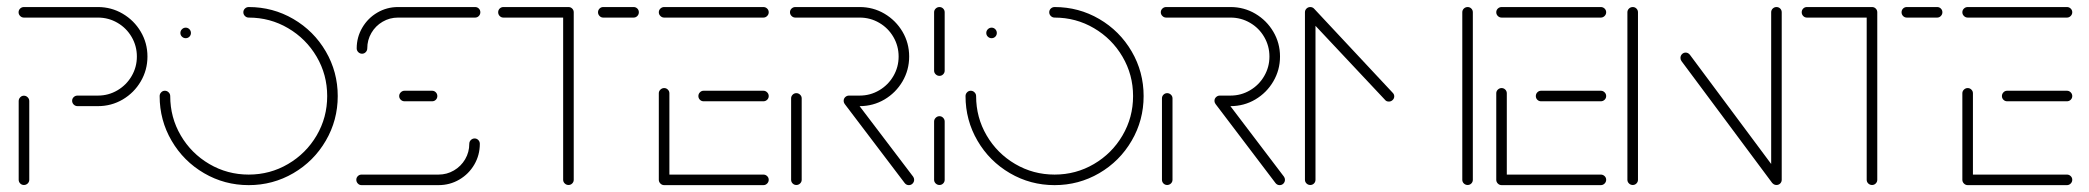

<svg xmlns="http://www.w3.org/2000/svg" viewBox="-20 -539 6081 559"><path d="M49.6 -0.4Q43.3 -0.4 38.9 -4.8Q34.4 -9.3 34.4 -15.6V-244.8Q34.4 -251.1 38.9 -255.7Q43.3 -260.4 49.6 -260.4Q55.9 -260.4 60.6 -255.7Q65.2 -251.1 65.2 -244.8V-15.6Q65.2 -9.3 60.6 -4.8Q55.9 -0.4 49.6 -0.4ZM190 -245.6Q190 -251.9 194.6 -256.3Q199.3 -260.7 205.6 -260.7H265.2Q295.9 -260.7 322 -276.1Q348.1 -291.5 363.3 -317.6Q378.5 -343.7 378.5 -374.4Q378.5 -405.2 363.3 -431.3Q348.1 -457.4 322 -472.6Q295.9 -487.8 265.2 -487.8H49.6Q43.3 -487.8 38.7 -492.4Q34.1 -497 34.1 -503.3Q34.1 -509.6 38.7 -514.1Q43.3 -518.5 49.6 -518.5H265.2Q304.1 -518.5 337.2 -499.1Q370.4 -479.6 389.8 -446.7Q409.3 -413.7 409.3 -374.4Q409.3 -335.2 389.8 -302Q370.4 -268.9 337.4 -249.4Q304.4 -230 265.2 -230H205.6Q199.3 -230 194.6 -234.6Q190 -239.3 190 -245.6Z M505.2 -443Q505.2 -449.3 509.8 -453.9Q514.4 -458.5 520.7 -458.5Q527 -458.5 531.5 -453.9Q535.9 -449.3 535.9 -443Q535.9 -436.7 531.5 -432.2Q527 -427.8 520.7 -427.8Q514.4 -427.8 509.8 -432.2Q505.2 -436.7 505.2 -443ZM688.5 -503.3Q688.5 -509.6 693.1 -514.1Q697.8 -518.5 704.1 -518.5Q774.4 -518.5 834.1 -483.7Q893.7 -448.9 928.5 -389.3Q963.3 -329.6 963.3 -259.3Q963.3 -188.9 928.5 -129.3Q893.7 -69.6 834.1 -34.8Q774.4 0 704.1 0Q633.7 0 574.1 -34.8Q514.4 -69.6 479.6 -129.3Q444.8 -188.9 444.8 -259.3Q444.8 -265.6 449.3 -270.2Q453.7 -274.8 460 -274.8Q466.3 -274.8 470.9 -270.2Q475.6 -265.6 475.6 -259.3Q475.6 -197 506.3 -144.6Q537 -92.2 589.4 -61.5Q641.9 -30.7 704.1 -30.7Q766.3 -30.7 818.7 -61.5Q871.1 -92.2 901.9 -144.6Q932.6 -197 932.6 -259.3Q932.6 -321.5 901.9 -373.9Q871.1 -426.3 818.7 -457Q766.3 -487.8 704.1 -487.8Q697.8 -487.8 693.1 -492.4Q688.5 -497 688.5 -503.3Z M1361.9 -135.9Q1368.1 -135.9 1372.6 -131.3Q1377 -126.7 1377 -120.4Q1377 -87.4 1360.9 -59.8Q1344.8 -32.2 1317.2 -16.1Q1289.6 0 1256.7 0H1032.6Q1026.3 0 1021.9 -4.6Q1017.4 -9.3 1017.4 -15.6Q1017.4 -21.9 1021.9 -26.3Q1026.3 -30.7 1032.6 -30.7H1256.7Q1281.1 -30.7 1301.7 -42.8Q1322.2 -54.8 1334.3 -75.4Q1346.3 -95.9 1346.3 -120.4Q1346.3 -126.7 1350.9 -131.3Q1355.6 -135.9 1361.9 -135.9ZM1253.3 -259.3Q1253.3 -253 1248.9 -248.5Q1244.4 -244.1 1238.1 -244.1H1157.8Q1151.5 -244.1 1146.9 -248.5Q1142.2 -253 1142.2 -259.3Q1142.2 -265.6 1146.9 -270.2Q1151.5 -274.8 1157.8 -274.8H1238.1Q1244.4 -274.8 1248.9 -270.2Q1253.3 -265.6 1253.3 -259.3ZM1034.1 -382.6Q1027.8 -382.6 1023.1 -387.2Q1018.5 -391.9 1018.5 -398.1Q1018.5 -430.7 1034.8 -458.5Q1051.1 -486.3 1078.7 -502.4Q1106.3 -518.5 1138.9 -518.5H1363.3Q1369.6 -518.5 1374.1 -514.1Q1378.5 -509.6 1378.5 -503.3Q1378.5 -497 1374.1 -492.4Q1369.6 -487.8 1363.3 -487.8H1138.9Q1114.4 -487.8 1093.9 -475.7Q1073.3 -463.7 1061.3 -443.1Q1049.3 -422.6 1049.3 -398.1Q1049.3 -391.9 1044.8 -387.2Q1040.4 -382.6 1034.1 -382.6Z M1650.4 -504.1V-15.6Q1650.4 -9.3 1645.9 -4.8Q1641.5 -0.4 1635.2 -0.4Q1628.9 -0.4 1624.3 -4.8Q1619.6 -9.3 1619.6 -15.6V-504.1ZM1430.4 -503.3Q1430.4 -509.6 1434.8 -514.1Q1439.3 -518.5 1445.6 -518.5H1635.2Q1641.5 -518.5 1645.9 -514.1Q1650.4 -509.6 1650.4 -503.3Q1650.4 -497 1645.9 -492.4Q1641.5 -487.8 1635.2 -487.8H1445.6Q1439.3 -487.8 1434.8 -492.4Q1430.4 -497 1430.4 -503.3ZM1721.1 -503.3Q1721.1 -509.6 1725.6 -514.1Q1730 -518.5 1736.3 -518.5H1824.8Q1831.1 -518.5 1835.6 -514.1Q1840 -509.6 1840 -503.3Q1840 -497 1835.6 -492.4Q1831.1 -487.8 1824.8 -487.8H1736.3Q1730 -487.8 1725.6 -492.4Q1721.1 -497 1721.1 -503.3Z M1898.1 -15.9V-267.4Q1898.1 -273.7 1902.8 -278.1Q1907.4 -282.6 1913.7 -282.6Q1920 -282.6 1924.4 -278.1Q1928.9 -273.7 1928.9 -267.4V-15.9ZM2218.1 -15.6Q2218.1 -9.3 2213.5 -4.6Q2208.9 0 2202.6 0H1913.7Q1907.4 0 1902.8 -4.6Q1898.1 -9.3 1898.1 -15.6Q1898.1 -21.9 1902.8 -26.3Q1907.4 -30.7 1913.7 -30.7H2202.6Q2208.9 -30.7 2213.5 -26.3Q2218.1 -21.9 2218.1 -15.6ZM2013.3 -259.3Q2013.3 -265.6 2017.8 -270.2Q2022.2 -274.8 2028.5 -274.8H2202.6Q2208.9 -274.8 2213.5 -270.2Q2218.1 -265.6 2218.1 -259.3Q2218.1 -253 2213.5 -248.5Q2208.9 -244.1 2202.6 -244.1H2028.5Q2022.2 -244.1 2017.8 -248.5Q2013.3 -253 2013.3 -259.3ZM1898.1 -503.3Q1898.1 -509.6 1902.8 -514.1Q1907.4 -518.5 1913.7 -518.5H2202.6Q2208.9 -518.5 2213.5 -514.1Q2218.1 -509.6 2218.1 -503.3Q2218.1 -497 2213.5 -492.4Q2208.9 -487.8 2202.6 -487.8H1913.7Q1907.4 -487.8 1902.8 -492.4Q1898.1 -497 1898.1 -503.3Z M2298.5 -0.4Q2292.2 -0.4 2287.8 -4.8Q2283.3 -9.3 2283.3 -15.6V-252.6Q2283.3 -258.9 2287.8 -263.3Q2292.2 -267.8 2298.5 -267.8Q2304.8 -267.8 2309.4 -263.3Q2314.1 -258.9 2314.1 -252.6V-15.6Q2314.1 -9.3 2309.4 -4.8Q2304.8 -0.4 2298.5 -0.4ZM2641.5 -15.6Q2641.5 -9.3 2637 -4.6Q2632.6 0 2625.9 0Q2618.9 0 2614.1 -5.9L2439.3 -236.3Q2436.3 -240.7 2436.3 -245.2Q2436.3 -251.5 2440.9 -256.1Q2445.6 -260.7 2451.9 -260.7Q2459.6 -260.7 2464.1 -254.4L2638.5 -24.8Q2641.5 -20.7 2641.5 -15.6ZM2436.3 -245.6Q2436.3 -251.9 2440.9 -256.3Q2445.6 -260.7 2451.9 -260.7H2483Q2513.7 -260.7 2539.8 -276.1Q2565.9 -291.5 2581.1 -317.6Q2596.3 -343.7 2596.3 -374.4Q2596.3 -405.2 2581.1 -431.3Q2565.9 -457.4 2539.8 -472.6Q2513.7 -487.8 2483 -487.8H2295.6Q2289.3 -487.8 2284.6 -492.4Q2280 -497 2280 -503.3Q2280 -509.6 2284.6 -514.1Q2289.3 -518.5 2295.6 -518.5H2483Q2522.2 -518.5 2555.2 -499.1Q2588.1 -479.6 2607.6 -446.7Q2627 -413.7 2627 -374.4Q2627 -335.2 2607.6 -302Q2588.1 -268.9 2555.2 -249.4Q2522.2 -230 2483 -230H2451.9Q2445.6 -230 2440.9 -234.6Q2436.3 -239.3 2436.3 -245.6Z M2715.2 -0.4Q2708.9 -0.4 2704.3 -4.8Q2699.6 -9.3 2699.6 -15.6V-185.2Q2699.6 -191.5 2704.3 -196.1Q2708.9 -200.7 2715.2 -200.7Q2721.5 -200.7 2725.9 -196.1Q2730.4 -191.5 2730.4 -185.2V-15.6Q2730.4 -9.3 2725.9 -4.8Q2721.5 -0.4 2715.2 -0.4ZM2715.2 -318.1Q2708.9 -318.1 2704.3 -322.6Q2699.6 -327 2699.6 -333.3V-503.3Q2699.6 -509.6 2704.3 -514.1Q2708.9 -518.5 2715.2 -518.5Q2721.5 -518.5 2725.9 -514.1Q2730.4 -509.6 2730.4 -503.3V-333.3Q2730.4 -327 2725.9 -322.6Q2721.5 -318.1 2715.2 -318.1Z M2851.5 -443Q2851.5 -449.3 2856.1 -453.9Q2860.7 -458.5 2867 -458.5Q2873.3 -458.5 2877.8 -453.9Q2882.2 -449.3 2882.2 -443Q2882.2 -436.7 2877.8 -432.2Q2873.3 -427.8 2867 -427.8Q2860.7 -427.8 2856.1 -432.2Q2851.5 -436.7 2851.5 -443ZM3034.8 -503.3Q3034.8 -509.6 3039.4 -514.1Q3044.1 -518.5 3050.4 -518.5Q3120.7 -518.5 3180.4 -483.7Q3240 -448.9 3274.8 -389.3Q3309.6 -329.6 3309.6 -259.3Q3309.6 -188.9 3274.8 -129.3Q3240 -69.6 3180.4 -34.8Q3120.7 0 3050.4 0Q2980 0 2920.4 -34.8Q2860.7 -69.6 2825.9 -129.3Q2791.1 -188.9 2791.1 -259.3Q2791.1 -265.6 2795.6 -270.2Q2800 -274.8 2806.3 -274.8Q2812.6 -274.8 2817.2 -270.2Q2821.9 -265.6 2821.9 -259.3Q2821.9 -197 2852.6 -144.6Q2883.3 -92.2 2935.7 -61.5Q2988.1 -30.7 3050.4 -30.7Q3112.6 -30.7 3165 -61.5Q3217.4 -92.2 3248.1 -144.6Q3278.9 -197 3278.9 -259.3Q3278.9 -321.5 3248.1 -373.9Q3217.4 -426.3 3165 -457Q3112.6 -487.8 3050.4 -487.8Q3044.1 -487.8 3039.4 -492.4Q3034.8 -497 3034.8 -503.3Z M3378.1 -0.4Q3371.9 -0.4 3367.4 -4.8Q3363 -9.3 3363 -15.6V-252.6Q3363 -258.9 3367.4 -263.3Q3371.9 -267.8 3378.1 -267.8Q3384.4 -267.8 3389.1 -263.3Q3393.7 -258.9 3393.7 -252.6V-15.6Q3393.7 -9.3 3389.1 -4.8Q3384.4 -0.4 3378.1 -0.4ZM3721.1 -15.6Q3721.1 -9.3 3716.7 -4.6Q3712.2 0 3705.6 0Q3698.5 0 3693.7 -5.9L3518.9 -236.3Q3515.9 -240.7 3515.9 -245.2Q3515.9 -251.5 3520.6 -256.1Q3525.2 -260.7 3531.5 -260.7Q3539.3 -260.7 3543.7 -254.4L3718.1 -24.8Q3721.1 -20.7 3721.1 -15.6ZM3515.9 -245.6Q3515.9 -251.9 3520.6 -256.3Q3525.2 -260.7 3531.5 -260.7H3562.6Q3593.3 -260.7 3619.4 -276.1Q3645.6 -291.5 3660.7 -317.6Q3675.9 -343.7 3675.9 -374.4Q3675.9 -405.2 3660.7 -431.3Q3645.6 -457.4 3619.4 -472.6Q3593.3 -487.8 3562.6 -487.8H3375.2Q3368.9 -487.8 3364.3 -492.4Q3359.6 -497 3359.6 -503.3Q3359.6 -509.6 3364.3 -514.1Q3368.9 -518.5 3375.2 -518.5H3562.6Q3601.9 -518.5 3634.8 -499.1Q3667.8 -479.6 3687.2 -446.7Q3706.7 -413.7 3706.7 -374.4Q3706.7 -335.2 3687.2 -302Q3667.8 -268.9 3634.8 -249.4Q3601.9 -230 3562.6 -230H3531.5Q3525.2 -230 3520.6 -234.6Q3515.9 -239.3 3515.9 -245.6Z M3794.8 -518.5Q3801.1 -518.5 3805.6 -514.1Q3810 -509.6 3810 -503.3V-15.6Q3810 -9.3 3805.6 -4.8Q3801.1 -0.4 3794.8 -0.4Q3788.5 -0.4 3783.9 -4.8Q3779.3 -9.3 3779.3 -15.6V-503.3Q3779.3 -509.6 3783.9 -514.1Q3788.5 -518.5 3794.8 -518.5ZM4039.3 -258.5Q4039.3 -252.2 4034.6 -247.8Q4030 -243.3 4023.7 -243.3Q4016.3 -243.3 4012.6 -248.1L3784.4 -491.1Q3780 -496.3 3780 -502.2Q3780 -508.1 3784.6 -512.8Q3789.3 -517.4 3795.6 -517.4Q3802.2 -517.4 3807 -512.6L4034.8 -268.9Q4039.3 -264.4 4039.3 -258.5ZM4253 -518.5Q4259.3 -518.5 4263.7 -514.1Q4268.1 -509.6 4268.1 -503.3V-15.6Q4268.1 -9.3 4263.7 -4.8Q4259.3 -0.4 4253 -0.4Q4246.7 -0.4 4242 -4.8Q4237.4 -9.3 4237.4 -15.6V-503.3Q4237.4 -509.6 4242 -514.1Q4246.7 -518.5 4253 -518.5Z M4336.3 -15.9V-267.4Q4336.3 -273.7 4340.9 -278.1Q4345.6 -282.6 4351.9 -282.6Q4358.1 -282.6 4362.6 -278.1Q4367 -273.7 4367 -267.4V-15.9ZM4656.3 -15.6Q4656.3 -9.3 4651.7 -4.6Q4647 0 4640.7 0H4351.9Q4345.6 0 4340.9 -4.6Q4336.3 -9.3 4336.3 -15.6Q4336.3 -21.9 4340.9 -26.3Q4345.6 -30.7 4351.9 -30.7H4640.7Q4647 -30.7 4651.7 -26.3Q4656.3 -21.9 4656.3 -15.6ZM4451.5 -259.3Q4451.5 -265.6 4455.9 -270.2Q4460.4 -274.8 4466.7 -274.8H4640.7Q4647 -274.8 4651.7 -270.2Q4656.3 -265.6 4656.3 -259.3Q4656.3 -253 4651.7 -248.5Q4647 -244.1 4640.7 -244.1H4466.7Q4460.4 -244.1 4455.9 -248.5Q4451.5 -253 4451.5 -259.3ZM4336.3 -503.3Q4336.3 -509.6 4340.9 -514.1Q4345.6 -518.5 4351.9 -518.5H4640.7Q4647 -518.5 4651.7 -514.1Q4656.3 -509.6 4656.3 -503.3Q4656.3 -497 4651.7 -492.4Q4647 -487.8 4640.7 -487.8H4351.9Q4345.6 -487.8 4340.9 -492.4Q4336.3 -497 4336.3 -503.3Z M4733.7 -0.4Q4727.4 -0.4 4722.8 -4.8Q4718.1 -9.3 4718.1 -15.6V-503.3Q4718.1 -509.6 4722.8 -514.1Q4727.4 -518.5 4733.7 -518.5Q4740 -518.5 4744.4 -514.1Q4748.9 -509.6 4748.9 -503.3V-15.6Q4748.9 -9.3 4744.4 -4.8Q4740 -0.4 4733.7 -0.4ZM4872.6 -370.4Q4872.6 -376.7 4877 -381.3Q4881.5 -385.9 4887.8 -385.9Q4894.8 -385.9 4900 -379.6L5164.4 -24.4L5140 -5.9L4875.6 -361.1Q4872.6 -365.2 4872.6 -370.4ZM5152.2 -0.4Q5145.9 -0.4 5141.3 -4.8Q5136.7 -9.3 5136.7 -15.6V-503.3Q5136.7 -509.6 5141.3 -514.1Q5145.9 -518.5 5152.2 -518.5Q5158.5 -518.5 5163 -514.1Q5167.4 -509.6 5167.4 -503.3V-15.6Q5167.4 -9.3 5163 -4.8Q5158.5 -0.4 5152.2 -0.4Z M5445.6 -504.1V-15.6Q5445.6 -9.3 5441.1 -4.8Q5436.7 -0.4 5430.4 -0.4Q5424.1 -0.4 5419.4 -4.8Q5414.8 -9.3 5414.8 -15.6V-504.1ZM5225.6 -503.3Q5225.6 -509.6 5230 -514.1Q5234.4 -518.5 5240.7 -518.5H5430.4Q5436.7 -518.5 5441.1 -514.1Q5445.6 -509.6 5445.6 -503.3Q5445.6 -497 5441.1 -492.4Q5436.7 -487.8 5430.4 -487.8H5240.7Q5234.4 -487.8 5230 -492.4Q5225.6 -497 5225.6 -503.3ZM5516.3 -503.3Q5516.3 -509.6 5520.7 -514.1Q5525.2 -518.5 5531.5 -518.5H5620Q5626.3 -518.5 5630.7 -514.1Q5635.2 -509.6 5635.2 -503.3Q5635.2 -497 5630.7 -492.4Q5626.3 -487.8 5620 -487.8H5531.5Q5525.2 -487.8 5520.7 -492.4Q5516.3 -497 5516.3 -503.3Z M5693.3 -15.9V-267.4Q5693.3 -273.7 5698 -278.1Q5702.6 -282.6 5708.9 -282.6Q5715.2 -282.6 5719.6 -278.1Q5724.1 -273.7 5724.1 -267.4V-15.9ZM6013.3 -15.6Q6013.3 -9.3 6008.7 -4.6Q6004.1 0 5997.8 0H5708.9Q5702.6 0 5698 -4.6Q5693.3 -9.3 5693.3 -15.6Q5693.3 -21.9 5698 -26.3Q5702.6 -30.7 5708.9 -30.7H5997.8Q6004.1 -30.7 6008.7 -26.3Q6013.3 -21.9 6013.3 -15.6ZM5808.5 -259.3Q5808.5 -265.6 5813 -270.2Q5817.4 -274.8 5823.7 -274.8H5997.8Q6004.1 -274.8 6008.7 -270.2Q6013.3 -265.6 6013.3 -259.3Q6013.3 -253 6008.7 -248.5Q6004.1 -244.1 5997.8 -244.1H5823.7Q5817.4 -244.1 5813 -248.5Q5808.5 -253 5808.5 -259.3ZM5693.3 -503.3Q5693.3 -509.6 5698 -514.1Q5702.6 -518.5 5708.9 -518.5H5997.8Q6004.1 -518.5 6008.7 -514.1Q6013.3 -509.6 6013.3 -503.3Q6013.3 -497 6008.7 -492.4Q6004.1 -487.8 5997.8 -487.8H5708.9Q5702.6 -487.8 5698 -492.4Q5693.3 -497 5693.3 -503.3Z"/></svg>

Font: 26F Galaxy Hebrew Ultra Light
Style: Regular
Weight: 200
Designer: C₂₉H₂₅N₃O₅
Version: Version 1.000